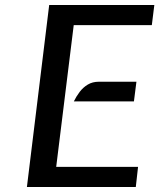

<svg xmlns="http://www.w3.org/2000/svg" viewBox="-20 -747 636 767"><path d="M87.5 0 176.5 -727H596.5L586.5 -646.5H274.5L204.5 -80.5H531.5L522.5 0ZM275 -342Q284.5 -361.5 298.2 -379.8Q312 -398 330.8 -409.2Q349.5 -420.5 375 -420.5H525L515 -342Z"/></svg>

Font: Expletus Sans Medium
Style: Italic
Weight: 500
Italic angle: -7°
Version: Version 7.500